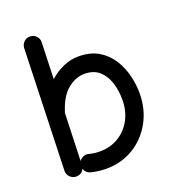

<svg xmlns="http://www.w3.org/2000/svg" viewBox="-136 -814 859 956"><g transform="rotate(-20 293.5 -336.5)"><path d="M131.8 -710.4Q150.9 -710 164.1 -696Q177.2 -682.1 176.3 -663.1L169.9 -470.2Q203.6 -500.5 242.9 -517.6Q282.2 -534.7 322.3 -534.7Q386.7 -534.7 430.2 -508.3Q473.6 -481.9 499.5 -439.9Q525.4 -397.9 536.6 -350.6Q547.9 -303.2 547.9 -260.7Q547.9 -174.8 510.5 -106.9Q473.1 -39.1 408.9 -0.2Q344.7 38.6 263.7 38.6Q222.7 38.6 183.1 28.3Q159.7 22 151.4 -2Q138.7 24.4 108.4 23.9Q89.4 22.9 76.4 9.3Q63.5 -4.4 64 -23.4L84.5 -666Q85.4 -685.1 99.1 -698.2Q112.8 -711.4 131.8 -710.4ZM168 -302.7Q166.5 -297.9 164.6 -293.5L156.2 -41.5Q164.6 -53.2 178.5 -58.8Q192.4 -64.5 207 -60.5Q234.4 -53.2 263.7 -53.2Q319.3 -53.2 362.8 -79.6Q406.2 -106 431.2 -152.3Q456.1 -198.7 456.1 -257.8Q456.1 -308.1 442.1 -350.1Q428.2 -392.1 398.9 -417.5Q369.6 -442.9 322.3 -442.9Q275.4 -442.9 233.4 -408.9Q191.4 -375 168 -302.7Z"/></g></svg>

Font: Mikhak-FD Medium
Style: Regular
Weight: 500
Designer: Amin Abedi
Version: Version 3.2